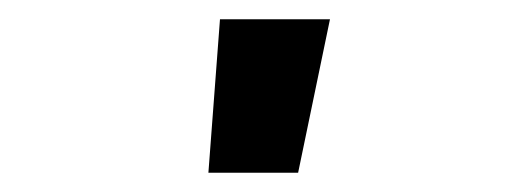

<svg xmlns="http://www.w3.org/2000/svg" viewBox="-20 -779 540 199"><path d="M196 -600 208 -759H322L289 -600Z"/></svg>

Font: Iosevka Heavy
Style: Regular
Weight: 900
Monospace: yes
Designer: Belleve Invis
Foundry: Belleve Invis
Version: Version 32.5.0; ttfautohint (v1.8.4)